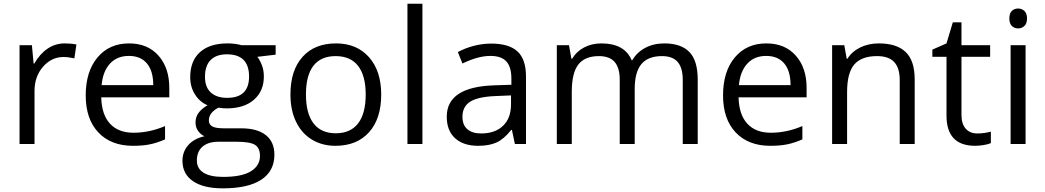

<svg xmlns="http://www.w3.org/2000/svg" viewBox="-20 -780 5661 1040"><path d="M330.1 -544.9Q365.7 -544.9 394 -539.1L382.8 -463.9Q349.6 -471.2 324.2 -471.2Q259.3 -471.2 213.1 -418.5Q167 -365.7 167 -287.1V0H85.9V-535.2H152.8L162.1 -436H166Q195.8 -488.3 237.8 -516.6Q279.8 -544.9 330.1 -544.9Z M700.2 9.8Q581.5 9.8 512.9 -62.5Q444.3 -134.8 444.3 -263.2Q444.3 -392.6 508.1 -468.8Q571.8 -544.9 679.2 -544.9Q779.8 -544.9 838.4 -478.8Q897 -412.6 897 -304.2V-252.9H528.3Q530.8 -158.7 575.9 -109.9Q621.1 -61 703.1 -61Q789.6 -61 874 -97.2V-24.9Q831.1 -6.3 792.7 1.7Q754.4 9.8 700.2 9.8ZM678.2 -477.1Q613.8 -477.1 575.4 -435.1Q537.1 -393.1 530.3 -318.8H810.1Q810.1 -395.5 775.9 -436.3Q741.7 -477.1 678.2 -477.1Z M1473.1 -535.2V-483.9L1374 -472.2Q1387.7 -455.1 1398.4 -427.5Q1409.2 -399.9 1409.2 -365.2Q1409.2 -286.6 1355.5 -239.7Q1301.8 -192.9 1208 -192.9Q1184.1 -192.9 1163.1 -196.8Q1111.3 -169.4 1111.3 -127.9Q1111.3 -106 1129.4 -95.5Q1147.5 -85 1191.4 -85H1286.1Q1373 -85 1419.7 -48.3Q1466.3 -11.7 1466.3 58.1Q1466.3 147 1395 193.6Q1323.7 240.2 1187 240.2Q1082 240.2 1025.1 201.2Q968.3 162.1 968.3 90.8Q968.3 42 999.5 6.3Q1030.8 -29.3 1087.4 -42Q1066.9 -51.3 1053 -70.8Q1039.1 -90.3 1039.1 -116.2Q1039.1 -145.5 1054.7 -167.5Q1070.3 -189.5 1104 -210Q1062.5 -227.1 1036.4 -268.1Q1010.3 -309.1 1010.3 -361.8Q1010.3 -449.7 1063 -497.3Q1115.7 -544.9 1212.4 -544.9Q1254.4 -544.9 1288.1 -535.2ZM1046.4 89.8Q1046.4 133.3 1083 155.8Q1119.6 178.2 1188 178.2Q1290 178.2 1339.1 147.7Q1388.2 117.2 1388.2 64.9Q1388.2 21.5 1361.3 4.6Q1334.5 -12.2 1260.3 -12.2H1163.1Q1107.9 -12.2 1077.1 14.2Q1046.4 40.5 1046.4 89.8ZM1090.3 -363.8Q1090.3 -307.6 1122.1 -278.8Q1153.8 -250 1210.4 -250Q1329.1 -250 1329.1 -365.2Q1329.1 -485.8 1209 -485.8Q1151.9 -485.8 1121.1 -455.1Q1090.3 -424.3 1090.3 -363.8Z M2044.9 -268.1Q2044.9 -137.2 1979 -63.7Q1913.1 9.8 1796.9 9.8Q1725.1 9.8 1669.4 -23.9Q1613.8 -57.6 1583.5 -120.6Q1553.2 -183.6 1553.2 -268.1Q1553.2 -398.9 1618.7 -471.9Q1684.1 -544.9 1800.3 -544.9Q1912.6 -544.9 1978.8 -470.2Q2044.9 -395.5 2044.9 -268.1ZM1637.2 -268.1Q1637.2 -165.5 1678.2 -111.8Q1719.2 -58.1 1798.8 -58.1Q1878.4 -58.1 1919.7 -111.6Q1960.9 -165 1960.9 -268.1Q1960.9 -370.1 1919.7 -423.1Q1878.4 -476.1 1797.9 -476.1Q1718.3 -476.1 1677.7 -423.8Q1637.2 -371.6 1637.2 -268.1Z M2268.1 0H2187V-759.8H2268.1Z M2769 0 2752.9 -76.2H2749Q2709 -25.9 2669.2 -8.1Q2629.4 9.8 2569.8 9.8Q2490.2 9.8 2445.1 -31.2Q2399.9 -72.3 2399.9 -147.9Q2399.9 -310.1 2659.2 -317.9L2750 -320.8V-354Q2750 -417 2722.9 -447Q2695.8 -477.1 2636.2 -477.1Q2569.3 -477.1 2484.9 -436L2460 -498Q2499.5 -519.5 2546.6 -531.7Q2593.8 -543.9 2641.1 -543.9Q2736.8 -543.9 2783 -501.5Q2829.1 -459 2829.1 -365.2V0ZM2585.9 -57.1Q2661.6 -57.1 2704.8 -98.6Q2748 -140.1 2748 -214.8V-263.2L2667 -259.8Q2570.3 -256.3 2527.6 -229.7Q2484.9 -203.1 2484.9 -147Q2484.9 -103 2511.5 -80.1Q2538.1 -57.1 2585.9 -57.1Z M3678.2 0V-348.1Q3678.2 -412.1 3650.9 -444.1Q3623.5 -476.1 3565.9 -476.1Q3490.2 -476.1 3454.1 -432.6Q3418 -389.2 3418 -298.8V0H3336.9V-348.1Q3336.9 -412.1 3309.6 -444.1Q3282.2 -476.1 3224.1 -476.1Q3147.9 -476.1 3112.5 -430.4Q3077.1 -384.8 3077.1 -280.8V0H2996.1V-535.2H3062L3075.2 -461.9H3079.1Q3102.1 -501 3143.8 -522.9Q3185.5 -544.9 3237.3 -544.9Q3362.8 -544.9 3401.4 -454.1H3405.3Q3429.2 -496.1 3474.6 -520.5Q3520 -544.9 3578.1 -544.9Q3668.9 -544.9 3714.1 -498.3Q3759.3 -451.7 3759.3 -349.1V0Z M4152.3 9.8Q4033.7 9.8 3965.1 -62.5Q3896.5 -134.8 3896.5 -263.2Q3896.5 -392.6 3960.2 -468.8Q4023.9 -544.9 4131.3 -544.9Q4231.9 -544.9 4290.5 -478.8Q4349.1 -412.6 4349.1 -304.2V-252.9H3980.5Q3982.9 -158.7 4028.1 -109.9Q4073.2 -61 4155.3 -61Q4241.7 -61 4326.2 -97.2V-24.9Q4283.2 -6.3 4244.9 1.7Q4206.5 9.8 4152.3 9.8ZM4130.4 -477.1Q4065.9 -477.1 4027.6 -435.1Q3989.3 -393.1 3982.4 -318.8H4262.2Q4262.2 -395.5 4228 -436.3Q4193.8 -477.1 4130.4 -477.1Z M4853.5 0V-346.2Q4853.5 -411.6 4823.7 -443.8Q4793.9 -476.1 4730.5 -476.1Q4646.5 -476.1 4607.4 -430.7Q4568.4 -385.3 4568.4 -280.8V0H4487.3V-535.2H4553.2L4566.4 -461.9H4570.3Q4595.2 -501.5 4640.1 -523.2Q4685.1 -544.9 4740.2 -544.9Q4836.9 -544.9 4885.7 -498.3Q4934.6 -451.7 4934.6 -349.1V0Z M5273.9 -57.1Q5295.4 -57.1 5315.4 -60.3Q5335.4 -63.5 5347.2 -66.9V-4.9Q5334 1.5 5308.3 5.6Q5282.7 9.8 5262.2 9.8Q5106.9 9.8 5106.9 -153.8V-472.2H5030.3V-511.2L5106.9 -544.9L5141.1 -659.2H5188V-535.2H5343.3V-472.2H5188V-157.2Q5188 -108.9 5210.9 -83Q5233.9 -57.1 5273.9 -57.1Z M5535.2 0H5454.1V-535.2H5535.2ZM5447.3 -680.2Q5447.3 -708 5460.9 -720.9Q5474.6 -733.9 5495.1 -733.9Q5514.6 -733.9 5528.8 -720.7Q5543 -707.5 5543 -680.2Q5543 -652.8 5528.8 -639.4Q5514.6 -626 5495.1 -626Q5474.6 -626 5460.9 -639.4Q5447.3 -652.8 5447.3 -680.2Z"/></svg>

Font: f1_56222 
Style: Regular
Weight: 400
Foundry: Ascender Corporation
Version: Version 1.10